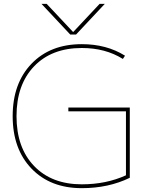

<svg xmlns="http://www.w3.org/2000/svg" viewBox="-20 -970 777 1000"><path d="M196 -950H223L360 -804H362L499 -950H526L376 -790H346ZM656 -44Q545 10 406 10Q242 10 144 -92Q46 -194 46 -365Q46 -536 144 -638Q242 -740 406 -740Q535 -740 631 -680L620 -663Q529 -720 406 -720Q249 -720 157.5 -624.5Q66 -529 66 -365Q66 -201 157.5 -105.5Q249 -10 406 -10Q533 -10 636 -57V-390H336V-410H656Z"/></svg>

Font: Mplus 1p Thin
Style: Regular
Weight: 250
Version: Version 1.061